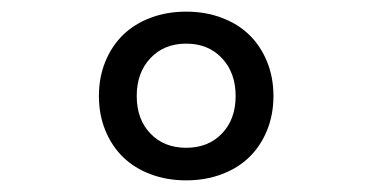

<svg xmlns="http://www.w3.org/2000/svg" viewBox="-20 -760 640 330"><path d="M300 -450Q267 -450 239 -460.5Q211 -471 191.5 -490Q172 -509 161 -536Q150 -563 150 -595Q150 -627 161 -654Q172 -681 191.5 -700Q211 -719 239 -729.5Q267 -740 300 -740Q333 -740 361 -729.5Q389 -719 408.5 -700Q428 -681 439 -654Q450 -627 450 -595Q450 -563 439 -536Q428 -509 408.5 -490Q389 -471 361 -460.5Q333 -450 300 -450ZM300 -506Q338 -506 361.5 -530.5Q385 -555 385 -595Q385 -635 361.5 -660Q338 -685 300 -685Q262 -685 238.5 -660Q215 -635 215 -595Q215 -555 238.5 -530.5Q262 -506 300 -506Z"/></svg>

Font: Maple Mono Normal
Style: Regular
Weight: 400
Monospace: yes
Designer: subframe7536
Version: Version 7.000